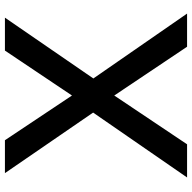

<svg xmlns="http://www.w3.org/2000/svg" viewBox="-20 -778 798 799"><g transform="rotate(-90 379.5 -379.0)"><path d="M584 0 381 -303 178 0H40L310 -391L58 -758H195L381 -479L568 -758H705L452 -390L722 0Z"/></g></svg>

Font: Biryani SemiBold
Style: Regular
Weight: 600
Designer: Dan Reynolds and Mathieu Réguer
Foundry: Dan Reynolds and Mathieu Réguer
Version: Version 1.004; ttfautohint (v1.1) -l 5 -r 5 -G 72 -x 0 -D la